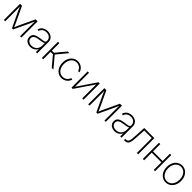

<svg xmlns="http://www.w3.org/2000/svg" viewBox="605 -2482 4436 4436"><g transform="rotate(45 2823.0 -264.0)"><path d="M75.7 0V-529.3H140.6L317.4 -153.3Q324.7 -137.7 331.3 -122.3Q337.9 -106.9 344 -92.3Q350.1 -77.6 356.2 -63.2Q362.3 -48.8 368.2 -34.2H357.4Q363.3 -48.8 369.4 -63.2Q375.5 -77.6 381.3 -92.3Q387.2 -106.9 393.8 -122.3Q400.4 -137.7 407.7 -153.3L584.5 -529.3H649.4V0H606V-349.6Q606 -370.1 606.2 -389.4Q606.4 -408.7 606.4 -427Q606.4 -445.3 606.7 -464.1Q606.9 -482.9 606.9 -502H613.8Q603.5 -476.1 593 -451.7Q582.5 -427.2 571.8 -402.3Q561 -377.4 548.3 -350.1L382.8 0H342.3L176.3 -350.1Q164.1 -377.4 152.8 -402.1Q141.6 -426.8 131.3 -451.4Q121.1 -476.1 110.4 -502H117.7Q118.2 -483.4 118.4 -464.8Q118.7 -446.3 118.7 -427.7Q118.7 -409.2 118.9 -389.6Q119.1 -370.1 119.1 -349.6V0Z M942.4 9.8Q895.5 9.8 855.5 -7.6Q815.4 -24.9 791.5 -59.3Q767.6 -93.8 767.6 -144.5Q767.6 -179.7 780.5 -205.1Q793.5 -230.5 819.3 -248.3Q845.2 -266.1 884.5 -277.3Q923.8 -288.6 977.1 -295.4Q1022 -301.3 1054.4 -306.6Q1086.9 -312 1104.7 -322.8Q1122.6 -333.5 1122.6 -354.5V-370.1Q1122.6 -408.2 1104.5 -436.5Q1086.4 -464.8 1053.7 -481Q1021 -497.1 977.5 -497.1Q936.5 -497.1 903.6 -482.9Q870.6 -468.8 850.1 -444.1Q829.6 -419.4 824.2 -388.2L781.2 -395Q789.1 -438 816.4 -470Q843.8 -502 885.7 -519.5Q927.7 -537.1 977.1 -537.1Q1016.6 -537.1 1050.8 -525.6Q1085 -514.2 1110.8 -492.7Q1136.7 -471.2 1151.1 -439.9Q1165.5 -408.7 1165.5 -369.1V0H1122.6V-96.7H1120.1Q1106.9 -66.9 1082 -42.7Q1057.1 -18.6 1022 -4.4Q986.8 9.8 942.4 9.8ZM946.8 -30.8Q998.5 -30.8 1038.1 -53.5Q1077.6 -76.2 1100.1 -117.4Q1122.6 -158.7 1122.6 -213.9V-293.9Q1113.8 -286.6 1099.6 -280.8Q1085.4 -274.9 1066.7 -270.8Q1047.9 -266.6 1025.4 -263.2Q1002.9 -259.8 978.5 -256.3Q920.4 -249 883.5 -235.1Q846.7 -221.2 828.9 -198.7Q811 -176.3 811 -143.1Q811 -107.4 829.1 -82.3Q847.2 -57.1 877.9 -43.9Q908.7 -30.8 946.8 -30.8Z M1316.9 0V-529.3H1360.4V-284.2H1430.2L1634.3 -529.3H1688.5L1471.7 -267.1L1695.3 0H1640.6L1437 -242.7H1360.4V0Z M1962.9 9.3Q1895 9.3 1842.5 -25.9Q1790 -61 1760.5 -122.8Q1731 -184.6 1731 -263.7Q1731 -343.8 1760.5 -405.3Q1790 -466.8 1842.5 -502.2Q1895 -537.6 1962.9 -537.6Q2004.9 -537.6 2039.6 -524.2Q2074.2 -510.7 2100.6 -488.3Q2127 -465.8 2143.8 -438.5Q2160.6 -411.1 2166.5 -382.8L2124.5 -376Q2119.1 -397.5 2106.2 -418.7Q2093.3 -439.9 2072.8 -457.8Q2052.2 -475.6 2024.7 -486.3Q1997.1 -497.1 1962.9 -497.1Q1906.7 -497.1 1864.3 -466.8Q1821.8 -436.5 1798.1 -384Q1774.4 -331.5 1774.4 -263.7Q1774.4 -196.3 1798.1 -143.8Q1821.8 -91.3 1864.3 -61.3Q1906.7 -31.2 1962.9 -31.2Q1997.1 -31.2 2024.7 -42Q2052.2 -52.7 2073 -70.6Q2093.8 -88.4 2106.9 -110.1Q2120.1 -131.8 2125 -153.3L2167.5 -146.5Q2161.6 -118.2 2144.8 -90.8Q2127.9 -63.5 2101.3 -40.8Q2074.7 -18.1 2039.8 -4.4Q2004.9 9.3 1962.9 9.3Z M2680.2 0H2636.7V-452.1H2634.8L2327.1 0H2285.6V-529.3H2329.1V-76.2H2331.5L2639.2 -529.3H2680.2Z M2831.5 0V-529.3H2896.5L3073.2 -153.3Q3080.6 -137.7 3087.2 -122.3Q3093.8 -106.9 3099.9 -92.3Q3106 -77.6 3112.1 -63.2Q3118.2 -48.8 3124 -34.2H3113.3Q3119.1 -48.8 3125.2 -63.2Q3131.3 -77.6 3137.2 -92.3Q3143.1 -106.9 3149.7 -122.3Q3156.2 -137.7 3163.6 -153.3L3340.3 -529.3H3405.3V0H3361.8V-349.6Q3361.8 -370.1 3362.1 -389.4Q3362.3 -408.7 3362.3 -427Q3362.3 -445.3 3362.5 -464.1Q3362.8 -482.9 3362.8 -502H3369.6Q3359.4 -476.1 3348.9 -451.7Q3338.4 -427.2 3327.6 -402.3Q3316.9 -377.4 3304.2 -350.1L3138.7 0H3098.1L2932.1 -350.1Q2919.9 -377.4 2908.7 -402.1Q2897.5 -426.8 2887.2 -451.4Q2877 -476.1 2866.2 -502H2873.5Q2874 -483.4 2874.3 -464.8Q2874.5 -446.3 2874.5 -427.7Q2874.5 -409.2 2874.8 -389.6Q2875 -370.1 2875 -349.6V0Z M3698.2 9.8Q3651.4 9.8 3611.3 -7.6Q3571.3 -24.9 3547.4 -59.3Q3523.4 -93.8 3523.4 -144.5Q3523.4 -179.7 3536.4 -205.1Q3549.3 -230.5 3575.2 -248.3Q3601.1 -266.1 3640.4 -277.3Q3679.7 -288.6 3732.9 -295.4Q3777.8 -301.3 3810.3 -306.6Q3842.8 -312 3860.6 -322.8Q3878.4 -333.5 3878.4 -354.5V-370.1Q3878.4 -408.2 3860.4 -436.5Q3842.3 -464.8 3809.6 -481Q3776.9 -497.1 3733.4 -497.1Q3692.4 -497.1 3659.4 -482.9Q3626.5 -468.8 3606 -444.1Q3585.4 -419.4 3580.1 -388.2L3537.1 -395Q3544.9 -438 3572.3 -470Q3599.6 -502 3641.6 -519.5Q3683.6 -537.1 3732.9 -537.1Q3772.5 -537.1 3806.6 -525.6Q3840.8 -514.2 3866.7 -492.7Q3892.6 -471.2 3907 -439.9Q3921.4 -408.7 3921.4 -369.1V0H3878.4V-96.7H3876Q3862.8 -66.9 3837.9 -42.7Q3813 -18.6 3777.8 -4.4Q3742.7 9.8 3698.2 9.8ZM3702.6 -30.8Q3754.4 -30.8 3793.9 -53.5Q3833.5 -76.2 3856 -117.4Q3878.4 -158.7 3878.4 -213.9V-293.9Q3869.6 -286.6 3855.5 -280.8Q3841.3 -274.9 3822.5 -270.8Q3803.7 -266.6 3781.2 -263.2Q3758.8 -259.8 3734.4 -256.3Q3676.3 -249 3639.4 -235.1Q3602.5 -221.2 3584.7 -198.7Q3566.9 -176.3 3566.9 -143.1Q3566.9 -107.4 3585 -82.3Q3603 -57.1 3633.8 -43.9Q3664.6 -30.8 3702.6 -30.8Z M4001.5 0V-41.5H4015.6Q4047.9 -41.5 4066.9 -52Q4085.9 -62.5 4096.2 -88.4Q4106.4 -114.3 4111.6 -159.4Q4116.7 -204.6 4120.1 -273.4L4133.8 -529.3H4464.4V0H4420.9V-487.8H4174.8L4162.6 -262.7Q4157.7 -171.9 4147 -113.8Q4136.2 -55.7 4107.2 -27.8Q4078.1 0 4018.6 0Z M4987.3 -290.5V-249H4647V-290.5ZM4659.2 -529.3V0H4615.7V-529.3ZM5017.1 -529.3V0H4974.1V-529.3Z M5369.6 10.3Q5301.8 10.3 5249.3 -25.1Q5196.8 -60.5 5167.2 -122.3Q5137.7 -184.1 5137.7 -263.2Q5137.7 -343.3 5167.2 -405Q5196.8 -466.8 5249.3 -502.2Q5301.8 -537.6 5369.6 -537.6Q5437.5 -537.6 5489.7 -502.2Q5542 -466.8 5571.8 -405Q5601.6 -343.3 5601.6 -263.2Q5601.6 -184.1 5571.8 -122.3Q5542 -60.5 5490 -25.1Q5438 10.3 5369.6 10.3ZM5369.6 -30.3Q5426.3 -30.3 5468.5 -60.5Q5510.7 -90.8 5534.2 -143.6Q5557.6 -196.3 5557.6 -263.2Q5557.6 -330.6 5534.2 -383.3Q5510.7 -436 5468.5 -466.6Q5426.3 -497.1 5369.6 -497.1Q5313.5 -497.1 5271 -466.6Q5228.5 -436 5204.8 -383.3Q5181.2 -330.6 5181.2 -263.2Q5181.2 -196.3 5204.8 -143.6Q5228.5 -90.8 5271 -60.5Q5313.5 -30.3 5369.6 -30.3Z"/></g></svg>

Font: Inter 24pt ExtraLight
Style: Regular
Weight: 250
Designer: Rasmus Andersson
Foundry: rsms
Version: Version 4.001;git-66647c0bb